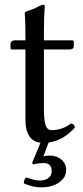

<svg xmlns="http://www.w3.org/2000/svg" viewBox="-20 -602 356 822"><path d="M168 96.2Q142.1 96.2 123 102.1L117.2 96.2L153.3 9.3Q89.4 1 88.9 -88.9V-390.1H29.8Q24.9 -390.1 24.9 -396V-409.2Q24.9 -429.2 43 -429.2H88.9Q88.9 -467.3 88.4 -492.2Q87.9 -517.1 87.4 -524.7Q86.9 -532.2 86.4 -537.1Q85.9 -542 85.9 -544.9Q85.9 -552.2 107.9 -558.6Q125.5 -563.5 142.1 -572.8Q158.7 -581.5 164.1 -582Q171.9 -582 171.9 -573.2Q168 -533.2 168 -467.8V-429.2H288.1Q295.9 -429.2 295.9 -422.9V-402.8Q295.9 -389.6 272 -390.1H168V-137.2Q168 -88.4 175 -66.7Q182.1 -44.9 201.2 -44.9Q247.1 -44.9 283.2 -73.2Q298.3 -72.3 300.8 -56.2Q252 -1 188 8.3L166 66.9Q178.2 64 191.9 64Q222.7 64 242.9 81.1Q263.2 98.1 263.2 126Q263.2 158.2 232.7 179.2Q202.1 200.2 155.8 200.2Q120.6 200.2 82 183.1Q82 167 91.8 157.2Q129.9 171.4 149.9 170.9Q172.9 170.9 187 160.4Q201.2 149.9 201.2 130.9Q201.2 96.2 168 96.2Z"/></svg>

Font: Linux Libertine O
Style: Regular
Weight: 400
Designer: Philipp H. Poll
Foundry: Philipp H. Poll
Version: Version 5.3.0